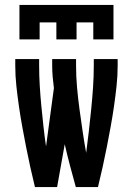

<svg xmlns="http://www.w3.org/2000/svg" viewBox="-20 -760 540 780"><path d="M122 0Q112 -41 103 -81.5Q94 -122 86 -163Q78 -204 70.5 -245Q63 -286 57 -327.5Q51 -369 46.5 -410.5Q42 -452 42 -494V-520H139V-494Q139 -453 141.5 -411.5Q144 -370 148 -329Q152 -288 156.5 -247Q161 -206 167 -165L199 -402Q196 -425 194 -448Q192 -471 192 -494V-520H289V-494Q289 -449 293 -404.5Q297 -360 303 -316Q309 -272 315.5 -227.5Q322 -183 330 -139Q336 -183 341 -227.5Q346 -272 350.5 -316.5Q355 -361 358 -405Q361 -449 361 -494V-520H458V-494Q458 -452 453.5 -410.5Q449 -369 443 -327.5Q437 -286 429.5 -245Q422 -204 414 -163Q406 -122 397 -81.5Q388 -41 378 0H288Q276 -43 264.5 -86.5Q253 -130 243 -174L212 0ZM59 -600V-740H441V-600H359V-669H291V-600H209V-669H141V-600Z"/></svg>

Font: Iosevka Term Curly
Style: Bold
Weight: 700
Designer: Belleve Invis
Foundry: Belleve Invis
Version: Version 32.3.0